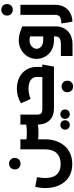

<svg xmlns="http://www.w3.org/2000/svg" viewBox="879 -1724 1138 2937"><g transform="rotate(-90 1448.5 -256.0)"><path d="M1295.6 0V-177.9Q1304.9 -177.9 1310.2 -153.8Q1315.6 -129.7 1315.6 -90Q1315.6 -49.1 1310.2 -24.6Q1304.9 0 1295.6 0ZM1259.1 0Q1178.9 0 1123.4 -30.6Q1068 -61.3 1039 -119.9Q1010 -178.4 1010 -261.4V-513.4H1163.6V-261.4Q1163.6 -228.6 1171.1 -210.3Q1178.7 -192 1199.4 -184.9Q1220 -177.9 1259.1 -177.9H1295.6V0ZM888 -237Q820.6 -237 756.3 -246.5Q692 -256 631.9 -274V-458.6Q685.7 -437.4 751.2 -426.1Q816.7 -414.9 888 -414.9Q959.9 -414.9 1024.2 -426.4Q1088.6 -438 1143.6 -459.7V-274Q1083.9 -256 1019.9 -246.5Q955.9 -237 888 -237ZM406.7 279.7Q315 279.7 246.4 247.9Q177.7 216 131.9 159.4Q86 102.9 63 27.9Q40 -47 40 -134.1Q40 -172.4 45 -211.1Q50 -249.9 58.6 -286.9L206.6 -259.1Q200 -226.9 196.8 -196.1Q193.6 -165.3 193.6 -134.1Q193.6 -58.4 216.4 -5.4Q239.3 47.6 286.8 74.7Q334.3 101.9 406.7 101.9Q479.6 101.9 529.7 74.7Q579.9 47.6 605.9 -5.7Q631.9 -59 631.9 -136.4V-513.4H785.4V-136.4Q785.4 -48.1 760.7 27.4Q736 102.9 687.6 159.4Q639.1 216 568.8 247.9Q498.4 279.7 406.7 279.7ZM413 -511.3Q374.7 -511.3 349.8 -535.9Q324.9 -560.6 324.9 -598.9Q324.9 -637.6 349.8 -662.3Q374.7 -687 413 -687Q451.7 -687 476.4 -662.3Q501.1 -637.6 501.1 -598.9Q501.1 -560.6 476.4 -535.9Q451.7 -511.3 413 -511.3ZM1169.7 241.7Q1138.6 241.7 1118.2 221.4Q1097.9 201.1 1097.9 170.4Q1097.9 138.9 1118.2 118.4Q1138.6 98 1169.7 98Q1200.9 98 1221.5 118.4Q1242.1 138.9 1242.1 170.4Q1242.1 201.1 1221.5 221.4Q1200.9 241.7 1169.7 241.7ZM1004.9 241.7Q973.7 241.7 953.4 221.4Q933 201.1 933 170.4Q933 138.9 953.4 118.4Q973.7 98 1004.9 98Q1036 98 1056.6 118.4Q1077.3 138.9 1077.3 170.4Q1077.3 201.1 1056.6 221.4Q1036 241.7 1004.9 241.7Z M1738.7 -97.1V-267.1Q1738.7 -302.9 1717.8 -330.5Q1696.9 -358.1 1656.9 -373.9Q1616.9 -389.7 1559.9 -389.7Q1518.1 -389.7 1476.1 -380.4Q1434 -371.1 1402.9 -357.4L1336.7 -504.4Q1387.4 -536 1444.7 -551.8Q1502 -567.6 1560.7 -567.6Q1628 -567.6 1687.7 -547.5Q1747.4 -527.4 1793.5 -488.6Q1839.6 -449.7 1865.9 -393.9Q1892.3 -338.1 1892.3 -267.1V-97.1ZM1296 0V-177.9H1930L1897.7 0ZM1296 0Q1286.7 0 1281.4 -24.6Q1276 -49.1 1276 -90.4Q1276 -130.1 1281.4 -154Q1286.7 -177.9 1296 -177.9ZM1594 292.6Q1555.7 292.6 1530.8 267.9Q1505.9 243.3 1505.9 205Q1505.9 166.3 1530.8 141.6Q1555.7 116.9 1594 116.9Q1632.7 116.9 1657.4 141.6Q1682.1 166.3 1682.1 205Q1682.1 243.3 1657.4 267.9Q1632.7 292.6 1594 292.6Z M2059.4 283.7V105.9H2237.3Q2306.1 105.9 2332.9 84.3Q2359.6 62.7 2359.6 20.9V-483.9H2513.1V20.9Q2513.1 102.3 2479.2 161.5Q2445.3 220.7 2383.4 252.2Q2321.4 283.7 2237.3 283.7ZM2300.4 0Q2213.9 0 2150.1 -36Q2086.3 -72 2051.1 -132.6Q2016 -193.3 2016 -265.7Q2016 -324.6 2038 -374.1Q2060 -423.6 2099.4 -460.5Q2138.9 -497.4 2190.7 -518Q2242.6 -538.6 2301.7 -538.6Q2359.9 -538.6 2415 -521.2Q2470.1 -503.9 2513.1 -483.9L2449.9 -326Q2366.1 -373.9 2301.7 -373.9Q2262.4 -373.9 2232.7 -358.4Q2203 -342.9 2186.3 -318.1Q2169.6 -293.4 2169.6 -265.1Q2169.6 -238.9 2184.8 -215.9Q2200 -192.9 2229.3 -178.8Q2258.6 -164.7 2300.4 -164.7H2459.3V0Z M2557 113.3Q2607.9 112 2636.6 101.8Q2665.3 91.6 2677.1 71.1Q2689 50.7 2689 20.3V-513.4H2842.6V20.3Q2842.6 98.4 2811.1 156Q2779.7 213.6 2722.5 246.1Q2665.3 278.7 2585.7 282.6ZM2766.3 -629.7Q2728 -629.7 2703.1 -654.4Q2678.1 -679 2678.1 -717.3Q2678.1 -756 2703.1 -780.7Q2728 -805.4 2766.3 -805.4Q2805 -805.4 2829.7 -780.7Q2854.4 -756 2854.4 -717.3Q2854.4 -679 2829.7 -654.4Q2805 -629.7 2766.3 -629.7Z"/></g></svg>

Font: Alexandria
Style: Regular
Weight: 400
Designer: Mohamed Gaber
Foundry: Kief Type Foundry
Version: Version 5.100